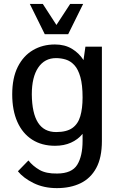

<svg xmlns="http://www.w3.org/2000/svg" viewBox="-20 -740 602 990"><path d="M273.4 230Q205.6 230 152.8 203.9Q100.1 177.7 72.3 143.1L126.5 87.4Q149.4 116.2 183.6 136Q217.8 155.8 274.9 154.8Q350.6 154.3 378.2 109.6Q405.8 64.9 405.8 -14.2V-49.8Q381.8 -20.5 345.9 -4.4Q310.1 11.7 263.7 11.7Q195.3 11.7 145.8 -20Q96.2 -51.8 69.6 -111.3Q43 -170.9 43 -253.4Q43 -337.9 71.5 -395Q100.1 -452.1 149.9 -481.4Q199.7 -510.7 263.2 -510.7Q314 -510.7 350.8 -488.5Q387.7 -466.3 410.6 -430.2L420.4 -499.5H505.4V-12.7Q505.4 72.8 476.3 126.2Q447.3 179.7 395.3 204.8Q343.3 230 273.4 230ZM269.5 -59.1Q323.2 -59.1 352.8 -79.8Q382.3 -100.6 394 -140.6Q405.8 -180.7 405.8 -237.3Q405.8 -302.7 394.3 -343Q382.8 -383.3 363.3 -404.3Q343.8 -425.3 319.3 -432.9Q294.9 -440.4 269 -440.4Q210 -440.4 177 -391.4Q144 -342.3 144 -253.4Q145 -156.2 176 -107.7Q207 -59.1 269.5 -59.1ZM210.9 -563.5 133.8 -719.7H200.7L271 -611.3L341.8 -719.7H408.7L331.5 -563.5Z"/></svg>

Font: Pontano Sans SemiBold
Style: Regular
Weight: 600
Designer: Vernon Adams
Foundry: Vernon Adams
Version: Version 2.001